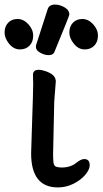

<svg xmlns="http://www.w3.org/2000/svg" viewBox="-69 -796 448 839"><path d="M143 -555Q126 -555 107 -565.5Q88 -576 88 -590Q88 -601 90 -603L139 -755Q145 -776 172 -776Q192 -776 213 -764Q234 -752 234 -732Q234 -727 170 -572Q165 -555 143 -555ZM301 -580Q274 -580 254 -604.5Q234 -629 234 -654Q234 -680 249.5 -696.5Q265 -713 291 -713Q317 -713 338 -690Q359 -667 359 -640Q359 -613 343 -596.5Q327 -580 301 -580ZM18 -580Q-9 -580 -29 -604.5Q-49 -629 -49 -654Q-49 -680 -33.5 -696.5Q-18 -713 8 -713Q34 -713 55 -690Q76 -667 76 -640Q76 -613 60 -596.5Q44 -580 18 -580ZM184 23Q67 23 67 -126L71 -254Q76 -397 76 -428L75 -471Q77 -491 100 -491Q113 -491 130 -485Q171 -471 174 -447L175 -442L168 -352L163 -122Q163 -104 164.5 -87.5Q166 -71 176.5 -67.5Q187 -64 200 -64Q240 -64 265 -85Q285 -101 299 -101Q323 -101 323 -74Q323 -55 303.5 -32Q284 -9 252 7Q220 23 184 23Z"/></svg>

Font: LXGW ZhenKai
Style: Regular
Weight: 400
Designer: LXGW / Fontworks Inc.
Foundry: LXGW / Fontworks Inc.
Version: Version 0.800;June 8, 2025